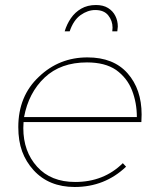

<svg xmlns="http://www.w3.org/2000/svg" viewBox="-20 -746 632 766"><path d="M448 -621H428L429 -636Q429 -663 412 -684.5Q395 -706 360 -706Q330 -706 301.5 -685.8Q273 -665.5 258 -621H238Q246.5 -649.5 262.8 -673.2Q279 -697 304 -711.5Q329 -726 363 -726Q392 -726 411.2 -714Q430.5 -702 440.2 -682.5Q450 -663 450 -640ZM278 0Q175 0 114 -67Q83.5 -100.5 68.2 -142.2Q53 -184 53 -239Q53 -363 135.5 -440Q216 -517 329 -517Q433 -517 489 -453.5Q545 -390 545 -289L544 -259H74L73 -235Q73 -142 128 -81Q183 -20 280 -20Q394 -20 470 -95L483 -81Q398 0 278 0ZM526 -279Q526 -335.5 506.8 -385.2Q487.5 -435 443 -467Q399 -497 327 -497Q222 -497 158 -436.5Q94 -376 76 -279Z"/></svg>

Font: Argentum Sans Thin
Style: Italic
Weight: 100
Italic angle: -11°
Designer: Julieta Ulanovsky (font), Cristiano Sobral (main changes and remaster)
Foundry: Julieta Ulanovsky (font), Cristiano Sobral (main changes and remaster)
Version: Version 2.007;June 15, 2022;FontCreator 14.0.0.2814 64-bit; 